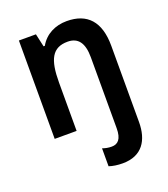

<svg xmlns="http://www.w3.org/2000/svg" viewBox="-144 -655 871 996"><g transform="rotate(-20 292.0 -156.5)"><path d="M362 240C470 240 514 167 514 67V-354C514 -487 453 -553 340 -553C277 -553 221 -526 190 -471H183L167 -543H73V0H194V-267C194 -394 223 -451 308 -451C366 -451 394 -412 394 -334V58C394 119 371 139 338 139C319 139 304 136 287 130V229C307 236 334 240 362 240Z"/></g></svg>

Font: Noto Sans Arabic SemCond SemBd
Style: Regular
Weight: 600
Width: 4
Designer: Monotype Design Team, Nadine Chahine, Nizar Qandah and Khaled Hosny
Foundry: Monotype Imaging Inc.
Version: Version 2.012